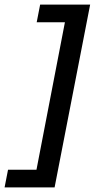

<svg xmlns="http://www.w3.org/2000/svg" viewBox="-22 -687 413 837"><path d="M371 -667 216 130H-2L13 53H137L261 -590H138L153 -667Z"/></svg>

Font: Lisu Bosa ExtraBold
Style: Italic
Weight: 800
Italic angle: -19°
Designer: David Morse, Annie Olsen, Victor Gaultney, Frank Grießhammer (Latin)
Foundry: SIL International
Version: Version 2.000